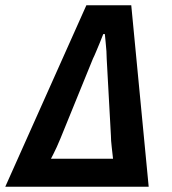

<svg xmlns="http://www.w3.org/2000/svg" viewBox="-45 -707 651 727"><path d="M-25 0 282 -687H452L518 0ZM148 -106H383Q381 -125 378 -150.5Q375 -176 375 -193L359 -485Q359 -496 358 -513Q357 -530 355 -547Q353 -564 352 -578H346Q341 -564 333.5 -546.5Q326 -529 319.5 -513Q313 -497 307 -485L184 -183Q177 -166 170 -150.5Q163 -135 157 -123.5Q151 -112 148 -106Z"/></svg>

Font: Archivo Condensed
Style: Bold Italic
Weight: 700
Width: 3
Italic angle: -10°
Designer: Hector Gatti
Foundry: Omnibus-Type
Version: Version 2.001